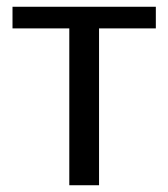

<svg xmlns="http://www.w3.org/2000/svg" viewBox="-20 -548 498 568"><path d="M17 -464V-528H441V-464H273V0H185V-464Z"/></svg>

Font: Libra Sans
Style: Regular
Weight: 400
Foundry: Context Ltd
Version: Version 1.002